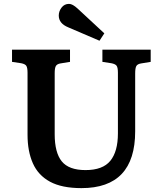

<svg xmlns="http://www.w3.org/2000/svg" viewBox="-20 -956 836 990"><path d="M400 14Q299 14 238 -19Q177 -52 149.5 -114Q122 -176 122 -261V-581Q122 -606 116 -616Q110 -626 89 -630L42 -637V-700H341V-637L292 -629Q274 -626 268 -615.5Q262 -605 262 -579V-264Q262 -169 298.5 -124Q335 -79 421 -79Q510 -79 549 -127Q588 -175 588 -268V-581Q588 -607 581.5 -616.5Q575 -626 554 -630L508 -637V-700H757V-637L708 -629Q689 -626 683 -615.5Q677 -605 677 -577V-279Q677 14 400 14ZM493 -746 332 -815Q283 -835 283 -876Q283 -898 297.5 -917Q312 -936 336 -936Q354 -936 380 -912L518 -784Z"/></svg>

Font: Literata 12pt SemiBold
Style: Regular
Weight: 600
Designer: Latin by Veronika Burian and Jose Scaglione. Greek by Irene Vlachou. Cyrillic by Vera Evstafieva.
Foundry: TypeTogether
Version: Version 3.002